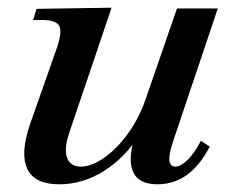

<svg xmlns="http://www.w3.org/2000/svg" viewBox="-20 -465 612 499"><path d="M134 14Q70 14 51 -26Q32 -66 58 -142L128 -341Q142 -382 134 -397.5Q126 -413 90 -413H66L75 -442L270 -445L159 -117Q146 -77 154.5 -54.5Q163 -32 190 -32Q211 -32 235.5 -45.5Q260 -59 283.5 -83Q307 -107 326 -138Q345 -169 357 -203L440 -443H546L429 -95Q408 -32 436 -32Q450 -32 468.5 -50.5Q487 -69 502 -99L525 -84Q475 14 389 14Q339 14 325 -20.5Q311 -55 334 -122L345 -118Q305 -55 250 -20.5Q195 14 134 14Z"/></svg>

Font: Baskervville SemiBold
Style: Italic
Weight: 600
Italic angle: -18°
Version: Version 1.100